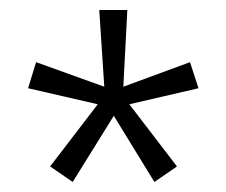

<svg xmlns="http://www.w3.org/2000/svg" viewBox="-20 -720 451 383"><path d="M238 -512 333 -388 288 -357 207 -489 125 -357 80 -388 175 -512 36 -544 52 -596 188 -547 178 -700H234L226 -547L359 -596L376 -544Z"/></svg>

Font: LuenTai2017
Style: Regular
Weight: 400
Designer: LuenTai
Foundry: Microsoft Corpration
Version: Version 1.00 November 27, 2016, initial release